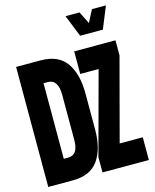

<svg xmlns="http://www.w3.org/2000/svg" viewBox="-129 -973 858 1060"><g transform="rotate(-15 300.0 -443.0)"><path d="M399 -761 349 -886H429L464 -816L500 -886H580L529 -761ZM13 0V-686H153Q254 -686 299.5 -621.5Q345 -557 345 -447V-239Q345 -129 299.5 -64.5Q254 0 153 0ZM323 0V-87L450 -557H345V-686H581V-600L456 -130H588V0ZM136 -128H160Q190 -128 204.5 -149Q219 -170 219 -216V-471Q219 -560 160 -560H136Z"/></g></svg>

Font: Chivo Mono
Style: Bold
Weight: 700
Monospace: yes
Designer: Hector Gatti
Foundry: Omnibus-Type
Version: Version 1.008; ttfautohint (v1.8.4.7-5d5b)